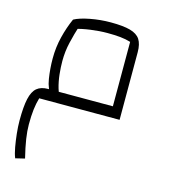

<svg xmlns="http://www.w3.org/2000/svg" viewBox="-119 -572 878 999"><g transform="rotate(15 320.5 -72.0)"><path d="M56 334Q47 312 41 278.5Q35 245 31 207.5Q27 170 27 137Q27 63 36.5 20.5Q46 -22 68 -40.5Q90 -59 128 -59H477V-406Q451 -414 421 -417Q391 -420 352 -420Q309 -420 261.5 -413.5Q214 -407 179 -396L160 -441Q189 -457 243.5 -467.5Q298 -478 354 -478Q421 -478 459 -467.5Q497 -457 513 -432.5Q529 -408 529 -364V0H96Q87 31 83 65Q79 99 79 145Q79 180 85.5 222.5Q92 265 106 322ZM154 -26Q127 -57 118.5 -110.5Q110 -164 110 -219Q110 -279 124 -335.5Q138 -392 160 -441L202 -422Q185 -369 173.5 -319.5Q162 -270 162 -219Q162 -185 166 -147.5Q170 -110 180 -75.5Q190 -41 210 -16Z"/></g></svg>

Font: Changa ExtraLight
Style: Regular
Weight: 250
Designer: Eduardo Rodriguez Tunni
Foundry: Eduardo Rodriguez Tunni
Version: Version 3.002; ttfautohint (v1.8.2)